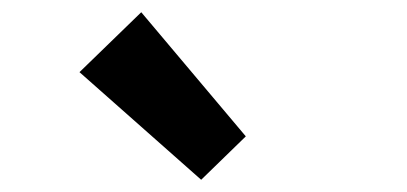

<svg xmlns="http://www.w3.org/2000/svg" viewBox="-20 -944 666 314"><path d="M309 -650 382 -721 211 -924 110 -826Z"/></svg>

Font: Noto Sans T Chinese Bold
Style: Bold
Weight: 700
Designer: Ryoko NISHIZUKA (kana & ideographs); Paul D. Hunt (Latin, Greek & Cyrillic); Wenlong ZHANG (bopomofo); Sandoll Communica
Foundry: Adobe Systems Incorporated
Version: Version 1.000;PS 1;hotconv 1.0.78;makeotf.lib2.5.61930